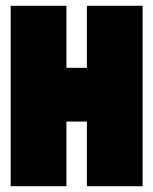

<svg xmlns="http://www.w3.org/2000/svg" viewBox="-20 -645 531 665"><path d="M17 0H210V-224H281V0H474V-625H281V-410H210V-625H17Z"/></svg>

Font: Blinker Headline
Style: Regular
Weight: 900
Width: 4
Designer: Juergen Huber
Foundry: supertype
Version: Version 1.015;PS 1.15;hotconv 1.0.88;makeotf.lib2.5.647800